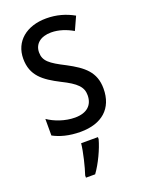

<svg xmlns="http://www.w3.org/2000/svg" viewBox="-145 -615 672 903"><g transform="rotate(-20 190.5 -163.0)"><path d="M345 -145C345 -228 296 -266 219 -307C144 -345 118 -365 118 -408C118 -450 150 -477 203 -477C241 -477 278 -464 311 -445L341 -511C300 -534 255 -547 204 -547C105 -547 38 -492 38 -405C38 -321 89 -283 167 -243C240 -207 264 -182 264 -141C264 -92 233 -62 173 -62C123 -62 72 -81 39 -104V-21C72 -3 117 10 175 10C281 10 345 -45 345 -145ZM242 71V61H158C154 102 136 175 124 210V221H170C200 180 230 116 242 71Z"/></g></svg>

Font: Noto Sans Kannada Condensed
Style: Regular
Weight: 400
Width: 3
Designer: Jelle Bosma - Monotype Design Team
Foundry: Monotype Imaging Inc.
Version: Version 2.005